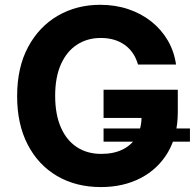

<svg xmlns="http://www.w3.org/2000/svg" viewBox="-20 -757 801 787"><path d="M393.8 9.8Q291.5 9.8 214.1 -35.5Q136.7 -80.8 93.5 -164.4Q50.2 -247.9 50.2 -362.7Q50.2 -480.9 95.4 -564.7Q140.5 -648.5 217.6 -692.9Q294.6 -737.3 390.8 -737.3Q452.5 -737.3 505.7 -719.5Q558.9 -701.7 600.3 -668.8Q641.7 -635.8 667.8 -591.1Q693.9 -546.3 701.6 -492.4H545.7Q538.4 -518 524.9 -538.2Q511.3 -558.4 491.8 -572.5Q472.4 -586.6 447.7 -594Q423 -601.4 393.2 -601.4Q337.8 -601.4 295.5 -573.8Q253.2 -546.2 229.6 -493.2Q206.1 -440.1 206.1 -364.5Q206.1 -288.4 229.3 -235.2Q252.5 -181.9 294.9 -154.1Q337.2 -126.2 394.9 -126.2Q446.9 -126.2 483.8 -144.8Q520.8 -163.5 540.5 -197.6Q560.2 -231.7 560.2 -278.1L591.6 -273.6H404.5V-389.3H708.8V-297.5Q708.8 -201.8 668.4 -133Q627.9 -64.2 556.7 -27.2Q485.4 9.8 393.8 9.8ZM404.5 -176.2V-230.5H758.6V-176.2Z"/></svg>

Font: GitLab Sans
Style: Regular
Weight: 400
Designer: Rasmus Andersson
Foundry: Modifications by GitLab B.V., manufactured by rsms
Version: Version 4.000;git-c8fb6b7